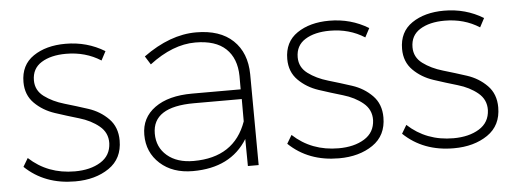

<svg xmlns="http://www.w3.org/2000/svg" viewBox="-41 -625 1960 728"><g transform="rotate(-5 939.0 -260.5)"><path d="M227 -522Q309 -522 376 -481L358 -447Q300 -484 226 -484Q168 -484 132 -461.5Q96 -439 96 -394Q96 -356 127.5 -332.5Q159 -309 203.5 -296Q248 -283 292.5 -268.5Q337 -254 368.5 -222Q400 -190 400 -139Q400 -70 348 -34.5Q296 1 219 1Q103 1 28 -71L47 -103Q118 -37 221 -37Q280 -37 319 -61Q358 -85 360 -132Q361 -172 330 -197.5Q299 -223 254.5 -236Q210 -249 164.5 -264Q119 -279 87.5 -310.5Q56 -342 56 -391Q56 -456 104.5 -489Q153 -522 227 -522Z M917 0H876L875 -103Q811 1 667 1Q590 1 542.5 -42Q495 -85 495 -152Q495 -217 547 -254.5Q599 -292 689 -292H874V-343Q873 -410 834 -447Q795 -484 718 -484Q632 -484 543 -416L523 -448Q625 -522 724 -522Q815 -522 864.5 -475Q914 -428 915 -346ZM673 -37Q828 -37 875 -170V-255H693Q535 -255 535 -153Q535 -101 572.5 -69Q610 -37 673 -37Z M1231 -522Q1313 -522 1380 -481L1362 -447Q1304 -484 1230 -484Q1172 -484 1136 -461.5Q1100 -439 1100 -394Q1100 -356 1131.5 -332.5Q1163 -309 1207.5 -296Q1252 -283 1296.5 -268.5Q1341 -254 1372.5 -222Q1404 -190 1404 -139Q1404 -70 1352 -34.5Q1300 1 1223 1Q1107 1 1032 -71L1051 -103Q1122 -37 1225 -37Q1284 -37 1323 -61Q1362 -85 1364 -132Q1365 -172 1334 -197.5Q1303 -223 1258.5 -236Q1214 -249 1168.5 -264Q1123 -279 1091.5 -310.5Q1060 -342 1060 -391Q1060 -456 1108.5 -489Q1157 -522 1231 -522Z M1668 -522Q1750 -522 1817 -481L1799 -447Q1741 -484 1667 -484Q1609 -484 1573 -461.5Q1537 -439 1537 -394Q1537 -356 1568.5 -332.5Q1600 -309 1644.5 -296Q1689 -283 1733.5 -268.5Q1778 -254 1809.5 -222Q1841 -190 1841 -139Q1841 -70 1789 -34.5Q1737 1 1660 1Q1544 1 1469 -71L1488 -103Q1559 -37 1662 -37Q1721 -37 1760 -61Q1799 -85 1801 -132Q1802 -172 1771 -197.5Q1740 -223 1695.5 -236Q1651 -249 1605.5 -264Q1560 -279 1528.5 -310.5Q1497 -342 1497 -391Q1497 -456 1545.5 -489Q1594 -522 1668 -522Z"/></g></svg>

Font: Montserrat Ultra Light
Style: Regular
Weight: 200
Designer: Julieta Ulanovsky
Foundry: Julieta Ulanovsky
Version: Version 3.100;PS 003.100;hotconv 1.0.88;makeotf.lib2.5.64775